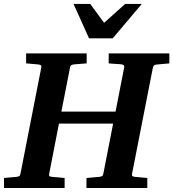

<svg xmlns="http://www.w3.org/2000/svg" viewBox="-35 -937 864 957"><path d="M745.1 -615.2Q735.8 -614.3 732.2 -610.6Q728.5 -606.9 727.1 -600.1L623 -69.8Q621.6 -61.5 626 -58.8Q630.4 -56.2 640.1 -55.2Q648.9 -54.7 658.7 -53.7Q667 -52.7 677.5 -51.8Q688 -50.8 699.2 -49.8V0H396V-49.8L418.5 -51.8Q429.7 -52.7 438.5 -53.7Q448.7 -54.7 458 -55.2Q467.3 -56.2 472.9 -59.1Q478.5 -62 480 -70.8L528.8 -320.8H258.8L210 -69.8Q208.5 -61 211.9 -58.6Q215.3 -56.2 228 -55.2Q236.8 -54.7 246.6 -53.7Q254.9 -52.7 265.4 -51.8Q275.9 -50.8 287.1 -49.8V0H-15.1V-49.8Q-3.9 -50.8 7.1 -51.8Q18.1 -52.7 26.4 -53.7Q36.1 -54.7 44.9 -55.2Q55.7 -56.2 60.5 -59.1Q65.4 -62 66.9 -70.8L170.9 -601.1Q172.4 -609.9 167.5 -612.5Q162.6 -615.2 151.9 -616.2Q143.1 -616.7 133.8 -617.7Q125.5 -618.7 115.5 -619.4Q105.5 -620.1 95.2 -621.1V-670.9H397V-621.1Q385.3 -620.1 374.3 -619.4Q363.3 -618.7 354.5 -617.7Q344.2 -616.7 335 -616.2Q325.2 -615.2 320.3 -612.1Q315.4 -608.9 314 -600.1L271 -380.9H541L584 -601.1Q585.4 -609.9 580.3 -613Q575.2 -616.2 563 -617.2Q554.2 -617.7 544.9 -618.2Q536.6 -618.7 526.6 -619.4Q516.6 -620.1 506.8 -621.1V-670.9H809.1V-621.1ZM526.9 -746.1H408.7L331.5 -917.5H414.6L483.9 -823.2L588.9 -917.5H671.9Z"/></svg>

Font: Charis SIL Eur
Style: Bold Italic
Weight: 700
Italic angle: -11°
Foundry: SIL International
Version: Version 5.000